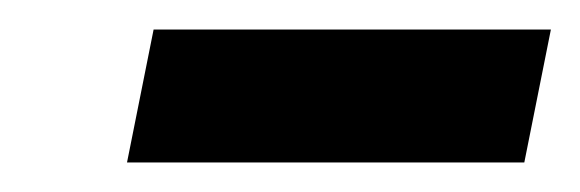

<svg xmlns="http://www.w3.org/2000/svg" viewBox="-20 -670 393 130"><path d="M66 -560 84 -650H353L335 -560Z"/></svg>

Font: Saira Condensed Black
Style: Italic
Weight: 900
Width: 3
Italic angle: -12°
Designer: Hector Gatti with collaboration of the Omnibus-Type team
Foundry: Omnibus-Type
Version: Version 1.101